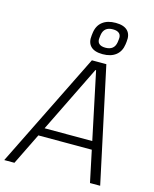

<svg xmlns="http://www.w3.org/2000/svg" viewBox="-166 -1039 904 1129"><g transform="rotate(15 286.5 -474.5)"><path d="M317 -700H405L555 0H493L356 -650H352L33 0H-29ZM121 -242H472L465 -192H114ZM368 -751Q318 -751 295 -774.5Q272 -798 278 -842L280 -858Q286 -902 316 -925.5Q346 -949 396 -949Q446 -949 469 -925.5Q492 -902 486 -858L484 -842Q478 -798 448 -774.5Q418 -751 368 -751ZM374 -792Q401 -792 416.5 -804.5Q432 -817 436 -842L438 -858Q442 -883 429.5 -895.5Q417 -908 390 -908Q363 -908 347.5 -895.5Q332 -883 328 -858L326 -842Q322 -817 334.5 -804.5Q347 -792 374 -792Z"/></g></svg>

Font: Pathway Extreme 8pt Thin
Style: Italic
Weight: 100
Italic angle: -8°
Designer: Eduardo Rodriguez Tunni
Foundry: Eduardo Rodriguez Tunni
Version: Version 1.000